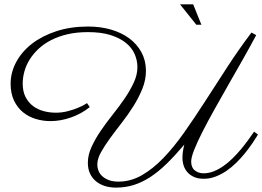

<svg xmlns="http://www.w3.org/2000/svg" viewBox="-20 -793 1217 891"><path d="M1177.2 -168.5Q1166 -149.9 1150.9 -127.7Q1135.7 -105.5 1117.2 -82.5Q1098.6 -59.6 1076.9 -38.1Q1055.2 -16.6 1030.8 0Q1006.3 16.6 980 26.6Q953.6 36.6 925.3 36.6Q899.9 36.6 881.3 28.6Q862.8 20.5 850.6 7.1Q838.4 -6.3 832.5 -23.9Q826.7 -41.5 826.7 -61Q826.7 -88.9 835.4 -122.1Q792.5 -71.3 753.9 -33.7Q715.3 3.9 677.5 28.6Q639.6 53.2 600.8 65.4Q562 77.6 518.1 77.6Q490.7 77.6 467 70.3Q443.4 63 425.8 48.6Q408.2 34.2 397.9 12.7Q387.7 -8.8 387.7 -37.6Q387.7 -73.7 404.8 -111.1Q421.9 -148.4 447.3 -185.8Q472.7 -223.1 502.7 -260.7Q532.7 -298.3 558.1 -335.4Q583.5 -372.6 600.6 -409.2Q617.7 -445.8 617.7 -481.4Q617.7 -512.7 604.7 -542.2Q591.8 -571.8 564 -594.2Q536.1 -616.7 492.7 -630.4Q449.2 -644 388.2 -644Q336.9 -644 294.4 -634.3Q252 -624.5 218.3 -607.4Q184.6 -590.3 159.7 -567.1Q134.8 -543.9 118.2 -517.6Q101.6 -491.2 93.5 -462.4Q85.4 -433.6 85.4 -405.3Q85.4 -367.7 99.1 -341.8Q112.8 -315.9 134.5 -300Q156.2 -284.2 183.6 -277.1Q210.9 -270 238.3 -270Q267.6 -270 293.9 -276.9Q320.3 -283.7 340.1 -292Q359.9 -300.3 371.6 -307.1Q383.3 -314 383.8 -314.5L396.5 -295.9Q357.9 -265.1 309.8 -248Q261.7 -231 213.9 -231Q179.2 -231 146 -241Q112.8 -251 86.9 -272Q61 -293 45.2 -325.9Q29.3 -358.9 29.3 -404.3Q29.3 -456.5 54.9 -504.6Q80.6 -552.7 127.4 -589.4Q174.3 -626 240.7 -647.9Q307.1 -669.9 388.7 -669.9Q445.8 -669.9 494.9 -655.8Q543.9 -641.6 579.8 -615Q615.7 -588.4 636.2 -550.8Q656.7 -513.2 657.2 -466.3Q657.7 -423.8 641.1 -382.3Q624.5 -340.8 599.4 -300.8Q574.2 -260.7 544.9 -223.1Q515.6 -185.5 490.5 -151.1Q465.3 -116.7 448.5 -86.2Q431.6 -55.7 431.6 -29.8Q431.6 -14.6 437.3 -0.2Q442.9 14.2 455.1 25.1Q467.3 36.1 485.6 43Q503.9 49.8 529.8 49.8Q586.4 49.8 637.7 20.5Q689 -8.8 737.8 -59.3Q786.6 -109.9 834.2 -177.5Q881.8 -245.1 931.4 -322Q981 -398.9 1034.2 -481Q1087.4 -563 1147 -642.1L1168.9 -629.9Q1140.6 -576.7 1107.2 -517.8Q1073.7 -459 1040.3 -400.4Q1006.8 -341.8 975.6 -285.9Q944.3 -230 920.2 -182.6Q896 -135.3 881.6 -98.9Q867.2 -62.5 867.2 -43Q867.2 -15.6 884 -2.2Q900.9 11.2 924.3 11.2Q948.7 11.2 971.9 2Q995.1 -7.3 1017.1 -22.7Q1039.1 -38.1 1059.1 -57.9Q1079.1 -77.6 1097.2 -99.1Q1115.2 -120.6 1130.9 -142.1Q1146.5 -163.6 1159.2 -182.1ZM891.1 -678.2 815.4 -772.9H876.5L914.6 -678.2Z"/></svg>

Font: Parisienne
Style: Regular
Weight: 400
Designer: Astigmatic (AOETI)
Foundry: Astigmatic (AOETI)
Version: Version 1.000